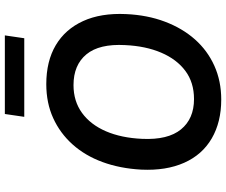

<svg xmlns="http://www.w3.org/2000/svg" viewBox="-92 -852 954 811"><g transform="rotate(-90 385.5 -447.0)"><path d="M370 10Q275 10 206 -30Q137 -70 103 -146.5Q69 -223 74 -328Q79 -418 106 -491.5Q133 -565 180.5 -618Q228 -671 292 -700Q356 -729 435 -729Q532 -729 599.5 -689Q667 -649 701.5 -573.5Q736 -498 731 -392Q727 -302 699 -228Q671 -154 624 -101Q577 -48 512.5 -19Q448 10 370 10ZM372 -105Q442 -105 491 -141.5Q540 -178 568 -243.5Q596 -309 600 -396Q606 -505 561 -559.5Q516 -614 431 -614Q363 -614 313.5 -578Q264 -542 236 -477Q208 -412 204 -324Q199 -215 244 -160Q289 -105 372 -105ZM297 -822 309 -904H641L629 -822Z"/></g></svg>

Font: Nunitoga
Style: Bold Italic
Weight: 700
Italic angle: -9°
Designer: Vernon Adams
Foundry: Vernon Adams
Version: Version 1.0